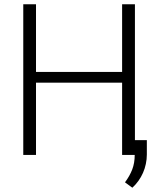

<svg xmlns="http://www.w3.org/2000/svg" viewBox="-20 -731 748 906"><path d="M616.7 0H556.2V-340.8H149.9V0H89.8V-710.9H149.9V-391.6H556.2V-710.9H616.7ZM672.9 -1.5Q672.9 20.5 668.2 42.5Q663.6 64.5 654.8 84.5Q646 104.5 633.3 122.3Q620.6 140.1 604.5 154.8L569.8 129.4Q592.3 99.1 604 68.6Q615.7 38.1 615.7 -0.5V-69.8H672.9Z"/></svg>

Font: Melbourne
Style: Light
Weight: 300
Designer: Google
Version: Version 2.000980; 2014